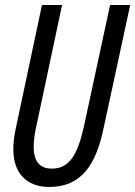

<svg xmlns="http://www.w3.org/2000/svg" viewBox="-20 -734 538 764"><path d="M176 10C305 10 362 -80 392 -223L498 -714H418L314 -231C288 -114 254 -63 186 -63C139 -63 114 -91 114 -150C114 -170 117 -195 122 -220L227 -714H147L43 -224C36 -194 33 -164 33 -140C33 -45 86 10 176 10Z"/></svg>

Font: Noto Sans ExtraCondensed
Style: Italic
Weight: 400
Width: 2
Italic angle: -12°
Designer: Monotype Design Team
Foundry: Monotype Imaging Inc.
Version: Version 2.013